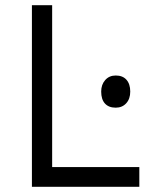

<svg xmlns="http://www.w3.org/2000/svg" viewBox="-20 -720 606 740"><path d="M103 0V-700H181V-76H517V0ZM370 -367Q370 -394 385.5 -411.5Q401 -429 426 -429Q453 -429 467.5 -412.5Q482 -396 482 -367Q482 -339 466.5 -322Q451 -305 426 -305Q399 -305 384.5 -321Q370 -337 370 -367Z"/></svg>

Font: Mach Light
Style: Regular
Weight: 300
Version: Version 1.002